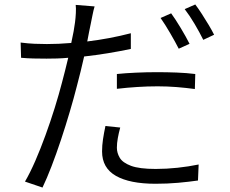

<svg xmlns="http://www.w3.org/2000/svg" viewBox="-20 -799 1040 867"><path d="M522.9 -223.1Q516.1 -198.2 512 -175.3Q507.8 -152.3 507.8 -131.8Q507.8 -108.4 520.8 -86.4Q533.7 -64.5 571.3 -50.3Q608.9 -36.1 683.1 -36.1Q731.9 -36.1 782 -41.5Q832 -46.9 877 -56.2L874 16.1Q833.5 22 784.7 26.4Q735.8 30.8 682.1 30.8Q565.9 30.8 503.4 -4.9Q440.9 -40.5 440.9 -115.2Q440.9 -142.6 445.1 -170.2Q449.2 -197.8 456.1 -230ZM407.2 -770Q402.3 -754.4 397.7 -730.7Q393.1 -707 390.1 -692.9Q386.2 -675.8 382.3 -655Q378.4 -634.3 374 -611.8Q475.1 -624 570.8 -648.9V-578.1Q520.5 -567.4 466.8 -558.6Q413.1 -549.8 359.9 -543.9Q352.5 -511.2 344.2 -477.1Q335.9 -442.9 327.1 -410.2Q313.5 -356.4 294.9 -293.7Q276.4 -231 255.4 -167.7Q234.4 -104.5 212.9 -48.6Q191.4 7.3 171.9 47.9L92.8 21Q115.7 -18.1 139.4 -72.5Q163.1 -127 185.5 -188.7Q208 -250.5 227.1 -311.8Q246.1 -373 259.8 -425.8Q266.6 -451.7 273.9 -480.2Q281.2 -508.8 288.1 -538.1Q261.7 -535.6 237.1 -534.9Q212.4 -534.2 189.9 -534.2Q157.7 -534.2 130.1 -534.9Q102.5 -535.6 75.2 -538.1L73.2 -606.9Q107.4 -602.5 136.2 -601.3Q165 -600.1 191.9 -600.1Q217.3 -600.1 245.1 -601.3Q272.9 -602.5 301.8 -605Q308.1 -633.3 312.5 -657.7Q316.9 -682.1 318.8 -698.2Q321.3 -717.3 322.5 -739.7Q323.7 -762.2 321.8 -776.9ZM507.8 -464.8Q546.9 -468.8 594 -470.9Q641.1 -473.1 689 -473.1Q733.4 -473.1 777.8 -471.4Q822.3 -469.7 861.8 -464.8L859.9 -397Q820.8 -402.3 778.1 -405.8Q735.4 -409.2 691.9 -409.2Q645.5 -409.2 599.6 -406.2Q553.7 -403.3 507.8 -397.9ZM752.9 -738.8Q772.5 -711.9 796.4 -672.1Q820.3 -632.3 835.9 -601.1L787.1 -579.1Q772 -608.9 748.5 -649.2Q725.1 -689.5 705.1 -717.8ZM861.8 -778.8Q875.5 -760.7 891.6 -735.8Q907.7 -710.9 922.6 -686Q937.5 -661.1 946.8 -642.1L897.9 -619.1Q881.3 -652.8 858.6 -691.2Q835.9 -729.5 814 -757.8Z"/></svg>

Font: Shanggu Mono N
Style: Regular
Weight: 350
Designer: GuiWonder
Version: Version 1.021